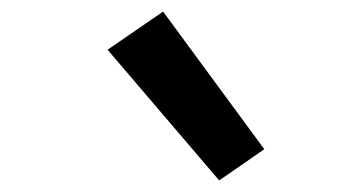

<svg xmlns="http://www.w3.org/2000/svg" viewBox="-20 -824 616 332"><path d="M359 -512 437 -566 262 -804 166 -738Z"/></svg>

Font: Iosevka Sparkle Semibold
Style: Italic
Weight: 600
Italic angle: -9°
Designer: Belleve Invis
Foundry: Belleve Invis
Version: Version 4.5.0; ttfautohint (v1.8.3)